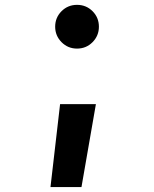

<svg xmlns="http://www.w3.org/2000/svg" viewBox="-20 -547 626 780"><path d="M185.1 212.9 224.1 -124H369.6L311 212.9ZM293 -349.6Q255.9 -349.6 230 -375.7Q204.1 -401.9 204.1 -438.5Q204.1 -475.6 230 -501.5Q255.9 -527.3 293 -527.3Q330.1 -527.3 356 -501.5Q381.8 -475.6 381.8 -438.5Q381.8 -401.9 356 -375.7Q330.1 -349.6 293 -349.6Z"/></svg>

Font: Cascadia Code NF
Style: Bold
Weight: 700
Monospace: yes
Designer: Aaron Bell
Foundry: Saja Typeworks
Version: Version 2404.023; ttfautohint (v1.8.4)